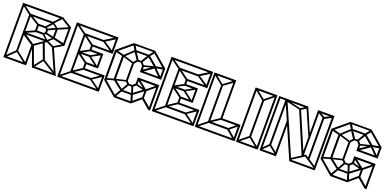

<svg xmlns="http://www.w3.org/2000/svg" viewBox="-7 -1297 4045 1994"><g transform="rotate(20 2016.0 -300.0)"><path d="M10 0V-20H260V0ZM10 0V-600H30V0ZM240 0V-228H260V0ZM14 -600H34ZM23 0 10 -13 115 -114 128 -101ZM247 0 119 -101 131 -114 260 -13ZM111 -99V-515H131V-99ZM325 0 244 -227 262 -232 345 -7ZM326 0V-20H572V0ZM568 0 446 -274 466 -279 589 0ZM545 -327V-530H565V-327ZM461 -265 451 -280 555 -343 565 -327ZM377 -301 367 -315 432 -371 443 -359ZM115 -301V-321H384V-301ZM14 -600H452V-580H14ZM111 -520H373V-500H111ZM436 -458 428 -474 550 -527 557 -509ZM382 -507 366 -517 441 -598 454 -585ZM557 -512 439 -586 452 -600 565 -530ZM431 -458 365 -508 374 -522 439 -473ZM409 -101 341 -284 361 -292 428 -110ZM322 -434 308 -446 369 -515 384 -502ZM246 -213 117 -297 130 -315 261 -228ZM257 -212 246 -228 376 -318 387 -304ZM424 -355 428 -375 555 -346 551 -325ZM377 -302 385 -318 464 -281 456 -264ZM224 -450H322V-430H224ZM244 -450V-359H224V-450ZM114 -504 122 -519 241 -446 229 -431ZM224 -379H322V-359H224ZM442 -473V-361H422V-473ZM350 -428V-382H330V-428ZM124 -309 116 -325 235 -378 242 -360ZM310 -373 335 -392 348 -378 322 -359ZM310 -436 322 -450 348 -429 330 -419ZM410 -126 424 -116 342 -9 325 -17ZM561 -11 412 -104 425 -118 572 -25ZM306 -366 318 -376 387 -314 376 -303ZM338 -413 332 -431 430 -477 440 -461ZM342 -394 436 -372 428 -354 333 -377ZM120 -497 20 -576 34 -588 133 -511Z M617 0 604 -13 716 -102 729 -89ZM604 0V-600H624V0ZM714 -97V-521H734V-97ZM834 -223 721 -307 736 -320 847 -237ZM834 -225V-245H964V-225ZM735 -313 720 -324 834 -385 847 -370ZM716 -506 609 -583 622 -596 729 -519ZM734 -307V-327H854V-307ZM834 -365V-385H964V-365ZM954 -225 834 -316 849 -327 967 -237ZM851 -307 834 -316 954 -385 967 -370ZM954 -225V-385H974V-225ZM824 -160V-245H844V-160ZM614 0V-20H1054V0ZM735 -95 720 -106 830 -180 843 -165ZM720 -87V-107H944V-87ZM830 -160V-180H1054V-160ZM1044 -10 924 -96 939 -107 1057 -22ZM941 -87 924 -96 1044 -180 1057 -165ZM1044 0V-180H1064V0ZM614 -600H1054V-580H614ZM735 -515 843 -435 830 -420 720 -504ZM720 -523H944V-503H720ZM824 -440H1054V-420H824ZM1040 -593 1057 -580 938 -506 923 -520ZM939 -520 1057 -442 1044 -427 921 -511ZM1044 -600H1064V-420H1044ZM824 -365V-440H844V-365Z M1610 -462H1630V-339H1610ZM1630 -339H1610ZM1456 -585 1469 -600 1630 -462 1617 -447ZM1630 -462 1617 -447ZM1395 -339V-359H1620V-339ZM1514 -435 1528 -449 1616 -361 1602 -347ZM1620 -467 1623 -447 1512 -428 1508 -448ZM1523 -447 1536 -432 1408 -344 1395 -359ZM1232 0 1074 -135 1089 -149 1247 -14ZM1093 -144 1087 -161 1172 -184 1178 -167ZM1240 -7 1223 -17 1275 -106 1292 -96ZM1232 0V-20H1418V0ZM1278 -84 1164 -173 1179 -187 1292 -98ZM1074 -135V-466H1095V-135ZM1180 -169 1174 -185 1297 -214 1303 -198ZM1278 -84V-103H1398V-84ZM1288 -91 1272 -102 1321 -187 1336 -175ZM1410 -10 1385 -91 1404 -98 1430 -17ZM1164 -173V-438H1185V-173ZM1389 -88 1362 -172 1378 -184 1405 -100ZM1173 -430 1088 -452 1095 -470 1180 -448ZM1089 -452 1074 -466 1235 -600 1250 -586ZM1178 -425 1164 -438 1272 -539 1285 -526ZM1325 -437 1269 -521 1286 -533 1342 -449ZM1269 -525 1233 -585 1254 -592 1288 -532ZM1272 -520V-539H1429V-520ZM1235 -582V-600H1469V-582ZM1297 -394 1175 -431 1181 -447 1303 -410ZM1288 -207V-407H1308V-207ZM1319 -167V-185H1375V-167ZM1324 -434V-452H1381V-434ZM1377 -168 1363 -182 1398 -214 1415 -201ZM1395 -203V-279H1415V-201ZM1400 -399 1367 -438 1381 -452 1414 -413ZM1519 -435 1414 -524 1429 -539 1534 -450ZM1378 -431 1362 -443 1418 -536 1435 -524ZM1432 -523 1415 -534 1464 -593 1480 -581ZM1398 -84 1384 -98 1511 -194 1525 -180ZM1395 -342V-411H1415V-342ZM1395 -258V-279H1630V-258ZM1418 0 1405 -15 1510 -104 1523 -89ZM1610 -268H1630V0H1610ZM1510 -85 1525 -100 1623 -16 1609 0ZM1319 -171 1287 -202 1301 -216 1333 -185ZM1302 -393 1288 -407 1325 -449 1339 -435ZM1527 -176 1513 -190 1606 -267 1620 -253ZM1507 -89V-188H1527V-89ZM1503 -176 1406 -253 1420 -267 1517 -190ZM1403 -401 1397 -417 1519 -447 1525 -431ZM1505 -170 1397 -199 1411 -213 1519 -184Z M1663 0 1650 -13 1762 -102 1775 -89ZM1650 0V-600H1670V0ZM1760 -97V-521H1780V-97ZM1880 -223 1767 -307 1782 -320 1893 -237ZM1880 -225V-245H2010V-225ZM1781 -313 1766 -324 1880 -385 1893 -370ZM1762 -506 1655 -583 1668 -596 1775 -519ZM1780 -307V-327H1900V-307ZM1880 -365V-385H2010V-365ZM2000 -225 1880 -316 1895 -327 2013 -237ZM1897 -307 1880 -316 2000 -385 2013 -370ZM2000 -225V-385H2020V-225ZM1870 -160V-245H1890V-160ZM1660 0V-20H2100V0ZM1781 -95 1766 -106 1876 -180 1889 -165ZM1766 -87V-107H1990V-87ZM1876 -160V-180H2100V-160ZM2090 -10 1970 -96 1985 -107 2103 -22ZM1987 -87 1970 -96 2090 -180 2103 -165ZM2090 0V-180H2110V0ZM1660 -600H2100V-580H1660ZM1781 -515 1889 -435 1876 -420 1766 -504ZM1766 -523H1990V-503H1766ZM1870 -440H2100V-420H1870ZM2086 -593 2103 -580 1984 -506 1969 -520ZM1985 -520 2103 -442 2090 -427 1967 -511ZM2090 -600H2110V-420H2090ZM1870 -365V-440H1890V-365Z M2138 0 2125 -13 2237 -102 2250 -89ZM2125 0V-600H2145V0ZM2235 -97V-511H2255V-97ZM2237 -496 2125 -587 2138 -600 2250 -509ZM2345 -160V-588H2365V-160ZM2135 0V-20H2558V0ZM2256 -95 2241 -106 2351 -180 2364 -165ZM2241 -87V-107H2465V-87ZM2351 -160V-180H2555V-160ZM2544 -9 2444 -95 2460 -107 2558 -22ZM2462 -87 2445 -96 2545 -180 2558 -165ZM2545 0V-180H2565V0ZM2135 -600H2365V-580H2135ZM2351 -593 2362 -577 2249 -496 2236 -509Z M2580 0V-20H2820V0ZM2593 0 2580 -13 2692 -105 2705 -92ZM2807 0 2695 -92 2708 -105 2820 -13ZM2580 0V-600H2600V0ZM2690 -90V-510H2710V-90ZM2800 0V-600H2820V0ZM2692 -495 2580 -587 2593 -600 2705 -508ZM2585 -580V-600H2820V-580ZM2707 -495 2694 -508 2806 -600 2819 -587Z M2840 0V-600H2860V0ZM3002 0V-399L3022 -367V0ZM3431 0V-600H3451V0ZM3340 -92V-549H3360V-77ZM3435 -18 3298 -108 3308 -123 3445 -34ZM3182 -20 3172 -36 3308 -123 3318 -108ZM2854 -9 2841 -22 2924 -103 2937 -90ZM3009 -11 2916 -88 2927 -102 3021 -25ZM3170 0V-20H3449V0ZM3169 0 2917 -581 2935 -589 3188 -8ZM2841 0V-20H3022V0ZM2840 -580V-600H3161V-580ZM3096 -538 3085 -553 3154 -597 3165 -582ZM3280 -281 3143 -593 3161 -600 3282 -318ZM3270 -85V-600H3290V-94ZM2915 -83V-582H2935V-83ZM3270 -580V-600H3451V-580ZM3350 -531 3340 -549 3439 -596 3448 -581ZM3272 -93 3078 -549 3096 -557 3291 -101ZM3087 -538 2888 -584 2899 -599 3098 -553ZM3356 -531 3271 -584 3280 -599 3366 -549Z M4002 -462H4022V-339H4002ZM4022 -339H4002ZM3848 -585 3861 -600 4022 -462 4009 -447ZM4022 -462 4009 -447ZM3787 -339V-359H4012V-339ZM3906 -435 3920 -449 4008 -361 3994 -347ZM4012 -467 4015 -447 3904 -428 3900 -448ZM3915 -447 3928 -432 3800 -344 3787 -359ZM3624 0 3466 -135 3481 -149 3639 -14ZM3485 -144 3479 -161 3564 -184 3570 -167ZM3632 -7 3615 -17 3667 -106 3684 -96ZM3624 0V-20H3810V0ZM3670 -84 3556 -173 3571 -187 3684 -98ZM3466 -135V-466H3487V-135ZM3572 -169 3566 -185 3689 -214 3695 -198ZM3670 -84V-103H3790V-84ZM3680 -91 3664 -102 3713 -187 3728 -175ZM3802 -10 3777 -91 3796 -98 3822 -17ZM3556 -173V-438H3577V-173ZM3781 -88 3754 -172 3770 -184 3797 -100ZM3565 -430 3480 -452 3487 -470 3572 -448ZM3481 -452 3466 -466 3627 -600 3642 -586ZM3570 -425 3556 -438 3664 -539 3677 -526ZM3717 -437 3661 -521 3678 -533 3734 -449ZM3661 -525 3625 -585 3646 -592 3680 -532ZM3664 -520V-539H3821V-520ZM3627 -582V-600H3861V-582ZM3689 -394 3567 -431 3573 -447 3695 -410ZM3680 -207V-407H3700V-207ZM3711 -167V-185H3767V-167ZM3716 -434V-452H3773V-434ZM3769 -168 3755 -182 3790 -214 3807 -201ZM3787 -203V-279H3807V-201ZM3792 -399 3759 -438 3773 -452 3806 -413ZM3911 -435 3806 -524 3821 -539 3926 -450ZM3770 -431 3754 -443 3810 -536 3827 -524ZM3824 -523 3807 -534 3856 -593 3872 -581ZM3790 -84 3776 -98 3903 -194 3917 -180ZM3787 -342V-411H3807V-342ZM3787 -258V-279H4022V-258ZM3810 0 3797 -15 3902 -104 3915 -89ZM4002 -268H4022V0H4002ZM3902 -85 3917 -100 4015 -16 4001 0ZM3711 -171 3679 -202 3693 -216 3725 -185ZM3694 -393 3680 -407 3717 -449 3731 -435ZM3919 -176 3905 -190 3998 -267 4012 -253ZM3899 -89V-188H3919V-89ZM3895 -176 3798 -253 3812 -267 3909 -190ZM3795 -401 3789 -417 3911 -447 3917 -431ZM3897 -170 3789 -199 3803 -213 3911 -184Z"/></g></svg>

Font: Octagon Variable
Style: Regular
Weight: 400
Designer: Alexander Royter, Emma Schmalisch, Felix Willnauer, Friederike Temme, Greta Wachholz, Jason Tsiakas, Julia Baskal, Julia
Foundry: Type Design @ HAW Hamburg
Version: Version 1.000